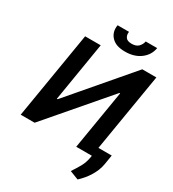

<svg xmlns="http://www.w3.org/2000/svg" viewBox="-256 -1055 1260 1395"><g transform="rotate(30 374.0 -357.0)"><path d="M147 -727.3H277.7L196 -231.5H202.4L626.4 -727.3H744.7L636 -73.5H747.5L734.7 5Q730.1 33.4 719.3 60.4Q708.5 87.4 693.2 112.2Q677.9 137.1 659.1 159.4Q640.3 181.8 619.3 201L546.2 172.6Q558.2 154.1 569.8 136Q581.3 117.9 592 98.7Q614 59.3 621.4 11.7L623.2 0H492.2L574.6 -495.4H568.5L143.1 0H26.3ZM311.1 -914.8H407Q402.3 -889.2 415.1 -869.3Q427.9 -849.1 465.9 -849.1Q504.3 -849.1 523.1 -869Q542.3 -889.2 546.9 -914.8H643.1Q633.2 -853.3 581.7 -814.3Q530.2 -775.6 453.5 -775.6Q414.8 -775.6 386.7 -784.8Q358.7 -794 339.1 -814.3Q301.1 -853.7 311.1 -914.8Z"/></g></svg>

Font: Inter P Semi Bold
Style: Italic
Weight: 600
Italic angle: 9.39999°
Designer: Rasmus Andersson
Foundry: rsms
Version: Version 3.018;git-588b23468